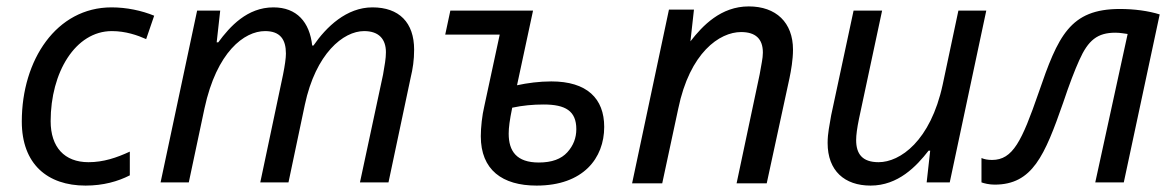

<svg xmlns="http://www.w3.org/2000/svg" viewBox="-20 -569 3670 599"><path d="M247 10C302 10 348 -3 385 -22V-96C344 -77 303 -63 256 -63C181 -63 138 -110 138 -191C138 -343 215 -472 329 -472C372 -472 409 -459 436 -447L461 -520C422 -536 375 -546 328 -546C156 -546 48 -382 48 -190C48 -57 128 10 247 10Z M569 0 618 -231C656 -407 742 -472 807 -472C854 -472 872 -446 872 -402C872 -388 869 -366 863 -336L792 0H880L931 -242C965 -402 1051 -472 1116 -472C1163 -472 1184 -446 1184 -406C1184 -386 1180 -365 1175 -336L1103 0H1192L1261 -326C1268 -355 1272 -382 1272 -414C1272 -499 1225 -546 1142 -546C1061 -546 998 -485 958 -427H954C946 -500 906 -546 833 -546C751 -546 697 -486 661 -437H656L667 -536H595L481 0Z M1654 10C1800 10 1865 -76 1865 -173C1865 -262 1811 -315 1700 -315C1663 -315 1625 -310 1593 -303L1643 -536H1385L1369 -461H1539L1491 -238C1484 -209 1480 -171 1480 -144C1480 -39 1547 10 1654 10ZM1661 -62C1592 -62 1567 -97 1567 -152C1567 -171 1570 -194 1578 -233C1610 -240 1643 -243 1676 -243C1744 -243 1778 -223 1778 -166C1778 -139 1769 -115 1750 -94C1731 -73 1702 -62 1661 -62Z M1952 3H2046L2096 -230C2132 -405 2225 -469 2292 -469C2337 -469 2360 -448 2360 -405C2360 -386 2355 -368 2350 -337L2278 3H2372L2443 -325C2448 -349 2454 -383 2454 -414C2454 -499 2401 -549 2316 -549C2229 -549 2172 -489 2134 -440L2145 -539H2067Z M2562 -123C2562 -36 2615 10 2696 10C2782 10 2839 -50 2877 -99H2882L2871 0H2943L3057 -536H2970L2921 -305C2883 -129 2788 -63 2721 -63C2670 -63 2651 -89 2651 -132C2651 -148 2654 -170 2660 -199L2732 -536H2643L2573 -209C2568 -178 2562 -154 2562 -123Z M3083 7C3201 7 3239 -83 3297 -249C3316 -306 3333 -350 3347 -381C3375 -444 3404 -467 3460 -467C3475 -467 3489 -464 3498 -463L3397 0H3486L3598 -524C3563 -535 3519 -541 3474 -541C3318 -541 3281 -457 3220 -279C3168 -129 3140 -70 3075 -70C3062 -70 3051 -72 3042 -76V0C3050 3 3066 7 3083 7Z"/></svg>

Font: BC Sans
Style: Italic
Weight: 400
Italic angle: -12°
Designer: Monotype Design Team
Designer: Province of B.C.
Foundry: Monotype Imaging Inc.
Version: Version 2.000;GOOG;noto-source:20170915:90ef993387c0